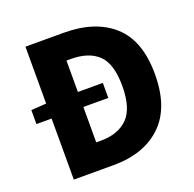

<svg xmlns="http://www.w3.org/2000/svg" viewBox="-130 -877 1018 1010"><g transform="rotate(-20 379.0 -372.0)"><path d="M293 -143.6H318.4Q416 -143.6 469.7 -197.3Q523.4 -251 523.4 -376Q523.4 -501 470.2 -551.3Q417 -601.6 318.4 -601.6H293V-425.8H432.6V-341.8H293ZM115.2 -744.1H328.1Q505.9 -744.1 606 -653.8Q706.1 -563.5 706.1 -376Q706.1 -188.5 607.4 -94.2Q508.8 0 338.9 0H115.2V-341.8H30.3V-419.9L115.2 -425.8Z"/></g></svg>

Font: Gen Shin Gothic Heavy
Style: Bold
Weight: 900
Designer: [Source Han Sans]
Ryoko NISHIZUKA  (kana & ideographs); Paul D. Hunt (Latin, Greek & Cyrillic); Wenlong ZHANG  (bopomofo
Version: Version 1.002.20150607